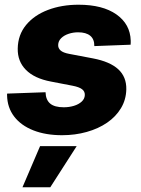

<svg xmlns="http://www.w3.org/2000/svg" viewBox="-20 -558 594 809"><path d="M241.7 11.7Q172.4 11.7 120.4 -8.8Q68.4 -29.3 39.6 -67.1Q10.7 -105 9.8 -156.7Q9.8 -158.7 9.8 -160.2Q9.8 -161.6 9.8 -163.6L171.9 -169.4Q172.9 -137.2 191.4 -121.6Q210 -106 248.5 -106Q271.5 -106 291.5 -112.1Q311.5 -118.2 324.2 -129.9Q336.9 -141.6 337.4 -157.7Q337.9 -172.9 325.7 -182.1Q313.5 -191.4 285.6 -196.8L194.3 -214.4Q125 -227.5 89.4 -263.4Q53.7 -299.3 54.7 -353.5Q55.7 -411.1 89.8 -452.6Q124 -494.1 181.9 -516.1Q239.7 -538.1 311 -538.1Q412.6 -538.1 470.7 -497.1Q528.8 -456.1 530.8 -386.7Q530.8 -382.8 530.8 -378.4Q530.8 -374 530.3 -369.6L377.4 -363.8Q377.9 -392.6 360.4 -407.2Q342.8 -421.9 309.1 -421.9Q288.1 -421.9 269 -415.5Q250 -409.2 237.8 -397.2Q225.6 -385.3 225.1 -368.7Q224.6 -355 235.1 -345.5Q245.6 -335.9 271 -331.1L371.6 -312Q443.4 -298.3 478.3 -266.1Q513.2 -233.9 512.2 -181.6Q511.2 -137.7 489.7 -102.1Q468.3 -66.4 431.2 -41Q394 -15.6 345.2 -2Q296.4 11.7 241.7 11.7ZM74.7 231 148.9 57.6H303.2L191.9 231Z"/></svg>

Font: Inter 24pt ExtraBold
Style: Italic
Weight: 800
Italic angle: -9.3988°
Designer: Rasmus Andersson
Foundry: rsms
Version: Version 4.001;git-66647c0bb